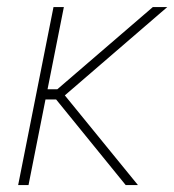

<svg xmlns="http://www.w3.org/2000/svg" viewBox="-20 -532 501 552"><path d="M32.2 0 133.8 -511.7H163.6L116.7 -275.4H153.3L132.3 -264.6L419.4 -511.7H460.9L156.2 -249L159.2 -266.6L376.5 0H341.3L131.8 -257.8L147.5 -246.1H110.8L62 0Z"/></svg>

Font: Reddit Sans ExtraLight
Style: Italic
Weight: 250
Italic angle: -11.25°
Designer: Stephen Hutchings
Version: Version 1.013